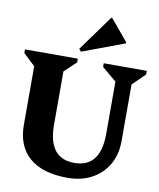

<svg xmlns="http://www.w3.org/2000/svg" viewBox="-103 -1043 942 1138"><g transform="rotate(10 368.5 -473.5)"><path d="M563 -595 476 -668V-690H735V-668L660 -595V-255Q660 -173 625 -112.5Q590 -52 527.5 -18Q465 16 381 16Q232 16 152.5 -52Q73 -120 73 -249V-601L2 -668V-690H320V-668L249 -601V-280Q249 -78 406 -78Q563 -78 563 -280ZM331 -734 318 -749 473 -963H479L585 -836V-829Z"/></g></svg>

Font: Platypi
Style: Bold
Weight: 700
Designer: David Sargent
Foundry: Bolt Cutter Type
Version: Version 1.200; ttfautohint (v1.8.4.7-5d5b)